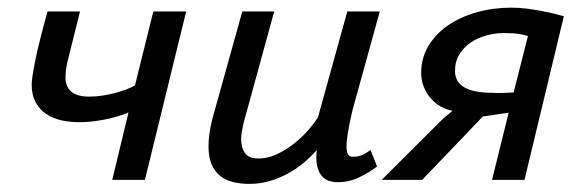

<svg xmlns="http://www.w3.org/2000/svg" viewBox="-20 -460 1482 491"><path d="M184.6 -430.7 154.3 -309.1Q150.4 -294.4 148.9 -282.5Q147.5 -270.5 147.5 -260.7Q147.5 -238.8 162.1 -225.8Q176.8 -212.9 209 -212.9Q225.6 -212.9 242.7 -215.6Q259.8 -218.3 275.4 -222.4Q291 -226.6 304 -231.7Q316.9 -236.8 325.2 -241.7L372.1 -430.7H456.1L350.6 0H267.1L308.6 -172.4Q293.9 -166 277.3 -161.4Q260.7 -156.7 243.9 -153.6Q227.1 -150.4 211.2 -148.9Q195.3 -147.5 182.6 -147.5Q159.7 -147.5 137.9 -152.1Q116.2 -156.7 99.1 -168Q82 -179.2 71.5 -197.8Q61 -216.3 61 -244.1Q61 -259.8 70.3 -305.9Q79.6 -352.1 101.6 -430.7Z M513.2 0ZM881.3 -177.7Q873 -142.1 869.4 -119.1Q865.7 -96.2 866.2 -82.8Q866.7 -69.3 870.8 -64.2Q875 -59.1 881.8 -59.1Q899.4 -59.1 909.4 -64.9Q919.4 -70.8 927.7 -76.2L944.3 -34.2Q923.3 -18.1 897.2 -5.9Q871.1 6.3 842.8 5.9Q830.1 5.9 819.3 1.7Q808.6 -2.4 801.3 -12Q793.9 -21.5 790.8 -37.1Q787.6 -52.7 790 -76.2Q775.4 -59.6 756.8 -43.9Q738.3 -28.3 716.6 -16.4Q694.8 -4.4 669.9 2.9Q645 10.3 617.2 10.3Q595.2 10.3 576.2 5.6Q557.1 1 543.2 -10Q529.3 -21 521.2 -39.6Q513.2 -58.1 513.2 -85.9Q513.2 -100.6 515.6 -118.4Q518.1 -136.2 522.5 -153.8L599.6 -430.7H681.2L602.5 -144Q600.1 -132.8 598.4 -122.8Q596.7 -112.8 596.7 -103.5Q596.7 -83 606.2 -68.8Q615.7 -54.7 641.1 -54.7Q663.6 -54.7 685.5 -64.5Q707.5 -74.2 727.5 -89.4Q747.6 -104.5 764.4 -123Q781.2 -141.6 793 -159.7L868.2 -430.7H951.2Z M1280.8 -171.9 1214.8 -162.1 1059.6 0H956.1L1113.3 -156.7L1137.2 -176.8Q1122.1 -179.2 1107.7 -187.3Q1093.3 -195.3 1082 -208Q1070.8 -220.7 1064 -237.3Q1057.1 -253.9 1057.1 -273.4Q1057.1 -312 1075.9 -343Q1094.7 -374 1126.2 -395.5Q1157.7 -417 1199.5 -428.7Q1241.2 -440.4 1287.1 -440.4Q1306.6 -440.4 1326.4 -438Q1346.2 -435.5 1364.3 -432.1Q1382.3 -428.7 1397.2 -425Q1412.1 -421.4 1421.9 -418.5L1321.3 0H1238.3ZM1330.1 -367.7Q1323.2 -370.6 1308.1 -373Q1293 -375.5 1269.5 -375.5Q1246.6 -375.5 1224.1 -369.4Q1201.7 -363.3 1183.8 -351.3Q1166 -339.4 1154.8 -321Q1143.6 -302.7 1143.6 -278.3Q1143.6 -222.7 1239.3 -222.7H1241.2Q1242.7 -222.7 1244.9 -222.4Q1247.1 -222.2 1252.7 -222.2Q1258.3 -222.2 1267.8 -222.4Q1277.3 -222.7 1293.5 -223.6Z"/></svg>

Font: PT Astra Sans
Style: Italic
Weight: 400
Italic angle: -16°
Designer: A.Korolkova, I. Chaeva
Foundry: ParaType Ltd
Version: Version 1.001; ttfautohint (v1.6)